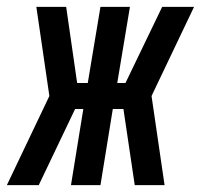

<svg xmlns="http://www.w3.org/2000/svg" viewBox="-56 -540 586 560"><path d="M-36 0 88 -260 50 -520H137L169 -298H200L237 -520H323L286 -298H310L417 -520H510L386 -260L424 0H337L304 -222H273L237 0H151L187 -222H163L57 0Z"/></svg>

Font: Iosevka Term Curly SmBd Obl
Style: Regular
Weight: 600
Italic angle: -9°
Designer: Belleve Invis
Foundry: Belleve Invis
Version: Version 32.3.0